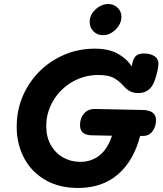

<svg xmlns="http://www.w3.org/2000/svg" viewBox="-20 -934 810 955"><path d="M756 -336Q756 -305 738.5 -281Q721 -257 689 -258H677Q645 -134 566.5 -66.5Q488 1 368 1Q275 1 206 -38.5Q137 -78 100 -147.5Q63 -217 63 -304Q63 -411 115.5 -500Q168 -589 257 -640.5Q346 -692 451 -692Q523 -692 568.5 -665.5Q614 -639 635 -603L638 -618Q643 -643 655.5 -655.5Q668 -668 696 -668Q727 -668 747.5 -655Q768 -642 768 -618Q768 -596 757.5 -558.5Q747 -521 734 -503Q721 -486 704.5 -478.5Q688 -471 665 -471Q647 -471 630 -478.5Q613 -486 594 -507Q572 -532 545.5 -546.5Q519 -561 469 -561Q398 -561 338.5 -526Q279 -491 244.5 -432.5Q210 -374 210 -307Q210 -253 232.5 -213Q255 -173 293.5 -151Q332 -129 379 -129Q435 -129 475.5 -161.5Q516 -194 537 -259L436 -261Q378 -262 378 -312Q378 -347 398.5 -370Q419 -393 455 -392L689 -387Q756 -386 756 -336ZM426 -826Q426 -860 455 -887Q484 -914 519 -914Q546 -914 565 -895.5Q584 -877 584 -851Q584 -816 555.5 -787.5Q527 -759 492 -759Q464 -759 445 -778Q426 -797 426 -826Z"/></svg>

Font: Mali
Style: Bold Italic
Weight: 700
Italic angle: -10°
Version: Version 1.000; ttfautohint (v1.6)